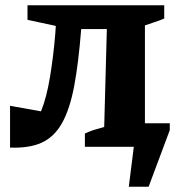

<svg xmlns="http://www.w3.org/2000/svg" viewBox="-20 -555 686 726"><path d="M467 151 486 0H301V-50Q320 -59 334.5 -63.5Q349 -68 374 -75L384 -445H287Q277 -317 260.5 -229.5Q244 -142 214.5 -89.5Q185 -37 137.5 -15.5Q90 6 18 3V-155L135 -134Q156 -185 169 -263.5Q182 -342 189 -427L191 -457L84 -480V-535H601V-485Q589 -480 582.5 -477.5Q576 -475 565 -471.5Q554 -468 528 -459V-89H622V-63L542 151Z"/></svg>

Font: Piazzolla SC
Style: Bold
Weight: 700
Designer: Juan Pablo del Peral
Foundry: Huerta Tipografica
Version: Version 1.330